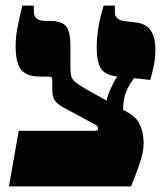

<svg xmlns="http://www.w3.org/2000/svg" viewBox="-20 -667 588 687"><path d="M12 0 47 -199H319Q322 -199 324.5 -199.5Q327 -200 328 -201Q330 -202 330.5 -204.5Q331 -207 331 -209Q331 -211 329.5 -214Q328 -217 323 -220L208 -282Q186 -294 176.5 -307Q167 -320 167 -348V-381Q167 -387 164.5 -390Q162 -393 156 -393H125Q76 -393 56 -417Q36 -441 36 -502Q36 -533 41.5 -563.5Q47 -594 60 -647H101V-625Q101 -609 111.5 -600.5Q122 -592 145 -592H160Q201 -592 216.5 -573Q232 -554 232 -502V-422Q232 -406 235 -394.5Q238 -383 250 -373Q262 -363 288 -348L437 -265Q466 -249 477.5 -226.5Q489 -204 491.5 -184.5Q494 -165 494 -157Q494 -139 490.5 -121Q487 -103 477.5 -75.5Q468 -48 449 0ZM420 -257 362 -306Q362 -316 369 -333.5Q376 -351 386.5 -371Q397 -391 408 -407L442 -456L494 -436L451 -375Q438 -356 431 -337.5Q424 -319 422 -299.5Q420 -280 420 -257ZM518 -381 395 -394Q355 -399 340.5 -423Q326 -447 326 -495Q326 -517 328.5 -541.5Q331 -566 336.5 -592.5Q342 -619 351 -647H391V-622Q391 -609 400.5 -601Q410 -593 429 -591L464 -587Q502 -583 519 -558.5Q536 -534 536 -490Q536 -462 531 -436Q526 -410 518 -381Z"/></svg>

Font: Noto Serif Hebrew Black
Style: Regular
Weight: 900
Version: Version 2.003